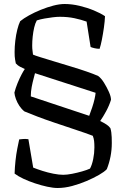

<svg xmlns="http://www.w3.org/2000/svg" viewBox="-20 -740 631 960"><path d="M268 200Q246 200 216 193.5Q186 187 154.5 176.5Q123 166 96.5 153.5Q70 141 53 128Q54 96 57.5 63.5Q61 31 66.5 3Q72 -25 76 -43Q87 -44 96 -45Q105 -46 122 -44L146 98Q166 106 192.5 114.5Q219 123 247 128.5Q275 134 296 134Q315 134 340.5 129Q366 124 390.5 117Q415 110 430 103Q440 85 446 55.5Q452 26 452 -3Q452 -22 450.5 -35Q449 -48 444 -61Q435 -65 406 -75Q377 -85 336.5 -98.5Q296 -112 251.5 -127Q207 -142 167.5 -157Q128 -172 102 -183Q88 -194 77 -210.5Q66 -227 59.5 -245Q53 -263 52 -277Q58 -300 67.5 -323.5Q77 -347 87 -366Q97 -385 104 -395Q91 -401 80 -406.5Q69 -412 59 -423Q57 -434 55.5 -442Q54 -450 53.5 -459Q53 -468 53 -480Q53 -507 56.5 -536.5Q60 -566 66.5 -592Q73 -618 81 -634Q98 -648 125 -663Q152 -678 184 -691Q216 -704 247 -712Q278 -720 303 -720Q339 -720 377 -711Q415 -702 449 -688Q483 -674 505 -659Q504 -633 499.5 -601.5Q495 -570 489.5 -542Q484 -514 478 -496Q465 -496 452.5 -499Q440 -502 433 -505L413 -632Q385 -642 352 -649Q319 -656 279 -656Q263 -656 243.5 -653.5Q224 -651 203.5 -647.5Q183 -644 164 -638Q156 -624 151 -602.5Q146 -581 143.5 -557.5Q141 -534 141 -512Q141 -497 142.5 -487.5Q144 -478 145 -467Q153 -463 182 -454Q211 -445 250.5 -433Q290 -421 333 -408Q376 -395 412.5 -382.5Q449 -370 471 -360Q486 -349 500 -326.5Q514 -304 524.5 -280.5Q535 -257 535 -241Q526 -212 510.5 -183.5Q495 -155 481 -135Q501 -125 513 -117Q525 -109 532 -99Q535 -89 536.5 -78Q538 -67 538.5 -54Q539 -41 539 -25Q539 10 532.5 43Q526 76 514 106Q502 119 475 134.5Q448 150 413 165Q378 180 340.5 190Q303 200 268 200ZM426 -161Q434 -182 441 -203Q448 -224 452.5 -243.5Q457 -263 458 -276L155 -374Q153 -365 148 -347Q143 -329 138.5 -305.5Q134 -282 134 -258Z"/></svg>

Font: Texturina Medium 12pt
Style: Regular
Weight: 400
Version: Version 1.002